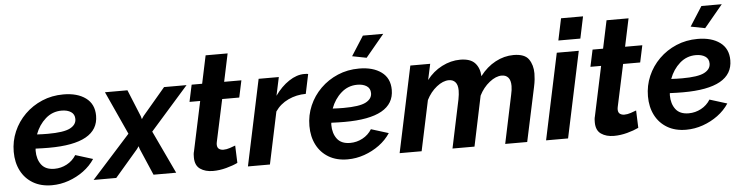

<svg xmlns="http://www.w3.org/2000/svg" viewBox="-46 -943 4505 1165"><g transform="rotate(-5 2207.0 -360.0)"><path d="M230 10Q163 10 115 -18.5Q67 -47 41.5 -97Q16 -147 16 -212Q16 -277 41 -335Q66 -393 111 -437.5Q156 -482 216 -507.5Q276 -533 346 -533Q431 -533 482 -495.5Q533 -458 533 -387Q533 -218 231 -218Q213 -218 192.5 -218.5Q172 -219 150 -220Q149 -214 149 -207Q149 -155 174.5 -121.5Q200 -88 254 -88Q294 -88 329.5 -107Q365 -126 386 -160L492 -127Q465 -86 423.5 -55.5Q382 -25 332 -7.5Q282 10 230 10ZM327 -436Q271 -436 229 -399Q187 -362 166 -305Q183 -304 199.5 -303.5Q216 -303 232 -303Q329 -303 367.5 -323Q406 -343 406 -378Q406 -407 384 -421.5Q362 -436 327 -436Z M719 -261 599 -524H736L803 -360L808 -342L820 -360L959 -524H1096L864 -261L987 0H849L779 -163L774 -180L762 -163L622 0H484Z M1102 -83Q1102 -92 1102.5 -101Q1103 -110 1106 -120L1170 -421H1105L1127 -524H1191L1227 -694H1361L1325 -524H1430L1408 -421H1304L1249 -165Q1248 -161 1247.5 -156.5Q1247 -152 1247 -149Q1247 -130 1258 -122Q1269 -114 1285 -114Q1304 -114 1324.5 -121Q1345 -128 1358 -133L1362 -27Q1333 -13 1292 -2Q1251 9 1211 9Q1164 9 1133 -12.5Q1102 -34 1102 -83Z M1535 -524H1658L1634 -412Q1672 -466 1719.5 -497.5Q1767 -529 1813 -529Q1830 -529 1837 -527L1812 -408Q1755 -408 1705 -384.5Q1655 -361 1625 -317L1558 0H1424Z M2031 10Q1964 10 1916 -18.5Q1868 -47 1842.5 -97Q1817 -147 1817 -212Q1817 -277 1842 -335Q1867 -393 1912 -437.5Q1957 -482 2017 -507.5Q2077 -533 2147 -533Q2232 -533 2283 -495.5Q2334 -458 2334 -387Q2334 -218 2032 -218Q2014 -218 1993.5 -218.5Q1973 -219 1951 -220Q1950 -214 1950 -207Q1950 -155 1975.5 -121.5Q2001 -88 2055 -88Q2095 -88 2130.5 -107Q2166 -126 2187 -160L2293 -127Q2266 -86 2224.5 -55.5Q2183 -25 2133 -7.5Q2083 10 2031 10ZM2128 -436Q2072 -436 2030 -399Q1988 -362 1967 -305Q1984 -304 2000.5 -303.5Q2017 -303 2033 -303Q2130 -303 2168.5 -323Q2207 -343 2207 -378Q2207 -407 2185 -421.5Q2163 -436 2128 -436ZM2199 -594 2112 -611 2188 -730H2312Z M2459 -524H2580L2559 -427Q2597 -477 2651.5 -505Q2706 -533 2763 -533Q2825 -533 2853 -502.5Q2881 -472 2883 -422Q2924 -476 2977.5 -504.5Q3031 -533 3088 -533Q3156 -533 3180.5 -497.5Q3205 -462 3205 -411Q3205 -396 3203 -375Q3201 -354 3195 -327L3125 0H2991L3053 -294Q3060 -324 3060 -347Q3060 -382 3045.5 -398.5Q3031 -415 3006 -415Q2970 -415 2931 -384Q2892 -353 2868 -305L2804 0H2670L2732 -294Q2738 -325 2738 -348Q2738 -382 2723.5 -398.5Q2709 -415 2684 -415Q2648 -415 2609.5 -384.5Q2571 -354 2547 -306L2482 0H2348Z M3395 -730H3529L3501 -597H3367ZM3351 -524H3485L3374 0H3240Z M3544 -83Q3544 -92 3544.5 -101Q3545 -110 3548 -120L3612 -421H3547L3569 -524H3633L3669 -694H3803L3767 -524H3872L3850 -421H3746L3691 -165Q3690 -161 3689.5 -156.5Q3689 -152 3689 -149Q3689 -130 3700 -122Q3711 -114 3727 -114Q3746 -114 3766.5 -121Q3787 -128 3800 -133L3804 -27Q3775 -13 3734 -2Q3693 9 3653 9Q3606 9 3575 -12.5Q3544 -34 3544 -83Z M4093 10Q4026 10 3978 -18.5Q3930 -47 3904.5 -97Q3879 -147 3879 -212Q3879 -277 3904 -335Q3929 -393 3974 -437.5Q4019 -482 4079 -507.5Q4139 -533 4209 -533Q4294 -533 4345 -495.5Q4396 -458 4396 -387Q4396 -218 4094 -218Q4076 -218 4055.5 -218.5Q4035 -219 4013 -220Q4012 -214 4012 -207Q4012 -155 4037.5 -121.5Q4063 -88 4117 -88Q4157 -88 4192.5 -107Q4228 -126 4249 -160L4355 -127Q4328 -86 4286.5 -55.5Q4245 -25 4195 -7.5Q4145 10 4093 10ZM4190 -436Q4134 -436 4092 -399Q4050 -362 4029 -305Q4046 -304 4062.5 -303.5Q4079 -303 4095 -303Q4192 -303 4230.5 -323Q4269 -343 4269 -378Q4269 -407 4247 -421.5Q4225 -436 4190 -436ZM4261 -594 4174 -611 4250 -730H4374Z"/></g></svg>

Font: Raleway
Style: Bold Italic
Weight: 700
Italic angle: -12°
Designer: Matt McInerney, Pablo Impallari, Rodrigo Fuenzalida
Foundry: Matt McInerney, Pablo Impallari, Rodrigo Fuenzalida
Version: Version 4.101;RELEASE